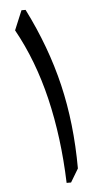

<svg xmlns="http://www.w3.org/2000/svg" viewBox="-54 -784 424 818"><g transform="rotate(-5 158.5 -375.0)"><path d="M87.4 -749.5Q170.9 -583.5 210.4 -416.7Q250 -250 250.5 -57.1L216.3 0H197.3Q190.9 -194.8 150.9 -362.8Q110.8 -530.8 35.2 -666.5L69.8 -749.5Z"/></g></svg>

Font: Pinar DS2-Regular
Style: Regular
Weight: 400
Designer: Amin Abedi
Version: Version 2.000